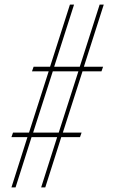

<svg xmlns="http://www.w3.org/2000/svg" viewBox="-20 -820 504 840"><path d="M30 0 100 -220H30L37 -240H107L193 -508H120L127 -528H199L286 -800H304L217 -528H329L416 -800H434L347 -528H431L424 -508H341L255 -240H337L330 -220H248L178 0H160L230 -220H118L48 0ZM125 -240H237L323 -508H211Z"/></svg>

Font: Big Shoulders Display SC Thin
Style: Regular
Weight: 100
Designer: Patric King
Foundry: XO Type Co
Version: Version 2.002